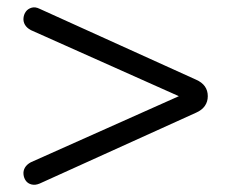

<svg xmlns="http://www.w3.org/2000/svg" viewBox="-20 -549 640 523"><path d="M88 -49Q76 -44 66 -46.5Q56 -49 50.5 -56.5Q45 -64 44 -74Q43 -84 48 -92.5Q53 -101 64 -107L512 -307V-267L64 -467Q53 -473 48 -481.5Q43 -490 44 -500Q45 -510 50.5 -517.5Q56 -525 66 -528Q76 -531 88 -525L514 -332Q546 -318 546 -287Q546 -272 538 -260.5Q530 -249 514 -242Z"/></svg>

Font: Nunito
Style: Regular
Weight: 400
Designer: Vernon Adams
Foundry: Vernon Adams
Version: Version 3.602